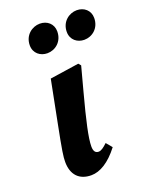

<svg xmlns="http://www.w3.org/2000/svg" viewBox="-142 -812 704 902"><g transform="rotate(-20 210.5 -361.0)"><path d="M157.9 -594C197.3 -594 236 -623.7 236 -675.1C236 -713.1 206.9 -737.1 170.8 -737.1C132 -737.1 92 -707.6 92 -657C92 -616.7 123.1 -594 157.9 -594ZM342.5 -594C381.9 -594 420.6 -623.7 420.6 -675.1C420.6 -713.1 391.5 -737.1 355.4 -737.1C316.9 -737.1 276.9 -707.6 276.9 -657C276.9 -616.7 308 -594 342.5 -594ZM155.9 15.2C199.4 15.2 247.3 -13 294.6 -74.7L270 -104.2C250.9 -86.2 238 -77.1 225.5 -77.1C208.8 -77.1 201.3 -89.5 201.3 -111.8C201.3 -153.2 219 -233 255 -367.3L286.8 -486.4L276.6 -498.5L131.4 -476.9L90.7 -270.1C64.7 -138.7 61 -111.7 61 -85.6C61 -21.5 95.4 15.2 155.9 15.2Z"/></g></svg>

Font: Source Serif Variable
Style: Italic
Weight: 389
Italic angle: -12°
Designer: Frank Grießhammer
Foundry: Adobe Systems Incorporated
Version: Version 3.001;hotconv 1.0.111;makeotfexe 2.5.65597